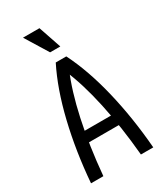

<svg xmlns="http://www.w3.org/2000/svg" viewBox="-203 -904 845 986"><g transform="rotate(-30 219.0 -411.0)"><path d="M187.5 -627.9H250Q310.5 -507.8 349.6 -345.2Q388.7 -182.6 403.3 0H330.1Q314.5 -173.8 283.2 -317.9Q252 -461.9 208 -563.5H229.5Q185.5 -461.9 154.3 -317.9Q123 -173.8 107.4 0H34.2Q48.8 -182.6 87.9 -345.2Q127 -507.8 187.5 -627.9ZM344.7 -250V-187.5H94.7V-250ZM188.5 -687.5 105.5 -822.3H203.1L249 -687.5Z"/></g></svg>

Font: Sudo Var
Style: Regular
Weight: 400
Monospace: yes
Designer: Jens Kutilek
Foundry: Jens Kutilek
Version: Version 0.065;FEAKit 1.0